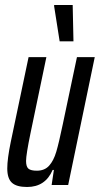

<svg xmlns="http://www.w3.org/2000/svg" viewBox="-20 -738 398 766"><path d="M9 -66Q9 -104 23 -172L94 -510H165L102 -208Q84 -121 84 -96Q84 -73 93.5 -65Q103 -57 127 -57Q158 -57 176 -77Q194 -97 204.5 -132.5Q215 -168 230 -240L287 -510H358L252 0H186L195 -60H190Q161 8 88 8Q46 8 27.5 -9Q9 -26 9 -66ZM218 -573 196 -713V-718H270L273 -578V-573Z"/></svg>

Font: Saira Ultra Condensed Medium
Style: Italic
Weight: 500
Width: 1
Italic angle: -12°
Designer: Hector Gatti with collaboration of the Omnibus-Type team
Foundry: Omnibus-Type
Version: Version 1.001; ttfautohint (v1.8)